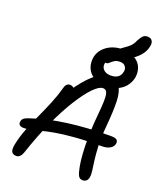

<svg xmlns="http://www.w3.org/2000/svg" viewBox="-186 -1173 1097 1299"><g transform="rotate(20 363.0 -523.0)"><path d="M567 9Q545 9 535 -9.5Q525 -28 517 -72Q510 -108 506.5 -161Q503 -214 503.5 -273.5Q504 -333 508 -386Q514 -451 517.5 -497Q521 -543 519.5 -570.5Q518 -598 510 -611Q502 -624 484 -624Q457 -624 415.5 -581.5Q374 -539 325 -461Q276 -383 226 -274.5Q176 -166 132 -33Q125 -13 114 -2.5Q103 8 88 8Q65 8 55 -7.5Q45 -23 53 -63Q65 -121 87.5 -178.5Q110 -236 137 -294.5Q164 -353 188.5 -412Q213 -471 229 -530Q233 -548 242.5 -558.5Q252 -569 266 -569Q280 -569 291.5 -561Q303 -553 310 -536L272 -525Q335 -619 387.5 -664Q440 -709 493 -709Q551 -709 575 -675Q599 -641 601 -571Q603 -501 593 -389Q585 -306 588 -246Q591 -186 596.5 -144Q602 -102 606 -74Q610 -46 606 -25Q603 -9 592.5 0Q582 9 567 9ZM71 -187Q49 -187 40 -197Q31 -207 35 -222Q37 -235 46.5 -243.5Q56 -252 77 -259Q193 -300 336.5 -319Q480 -338 643 -338Q678 -338 688.5 -328Q699 -318 695 -299Q691 -279 669 -265.5Q647 -252 611 -252Q496 -252 416.5 -245.5Q337 -239 283 -229.5Q229 -220 191.5 -210Q154 -200 126.5 -193.5Q99 -187 71 -187ZM498 -643Q442 -643 406.5 -665.5Q371 -688 357.5 -724Q344 -760 352 -802Q360 -837 384 -862.5Q408 -888 442 -902Q476 -916 512 -916Q531 -916 538.5 -905.5Q546 -895 542 -877Q540 -865 530 -856.5Q520 -848 500 -840Q468 -829 454.5 -817Q441 -805 437 -783Q433 -758 451 -740Q469 -722 504 -722Q534 -722 553 -735Q572 -748 578 -776Q583 -797 571 -814Q559 -831 532 -831Q507 -831 492 -821Q477 -811 467 -801Q457 -791 447 -791Q428 -791 421 -797Q414 -803 417 -821Q425 -858 457 -883.5Q489 -909 540 -909Q588 -909 618 -888Q648 -867 659.5 -834Q671 -801 664 -763Q655 -725 631.5 -698Q608 -671 573 -657Q538 -643 498 -643ZM507 -857Q489 -857 480 -862Q471 -867 473 -876Q475 -892 486.5 -903Q498 -914 520 -929Q550 -949 565 -964.5Q580 -980 592 -1008Q607 -1036 619 -1045.5Q631 -1055 647 -1055Q672 -1055 682 -1040Q692 -1025 687 -1001Q680 -960 650 -927Q620 -894 580.5 -875.5Q541 -857 507 -857Z"/></g></svg>

Font: Shantell Sans
Style: Italic
Weight: 400
Italic angle: -11°
Designer: Stephen Nixon, Anya Danilova, Shantell Martin
Foundry: Arrow Type
Version: Version 1.011;[c5ecc13dd]